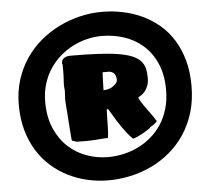

<svg xmlns="http://www.w3.org/2000/svg" viewBox="-60 -854 1160 1058"><g transform="rotate(-5 520.0 -325.0)"><path d="M856.9 -329.6Q856.9 -414.1 829.6 -475.8Q802.2 -537.6 756.6 -577.6Q710.9 -617.7 651.9 -637Q592.8 -656.2 529.3 -656.2Q488.3 -656.2 447 -646.2Q405.8 -636.2 367.9 -616.7Q330.1 -597.2 297.1 -568.4Q264.2 -539.6 239.7 -502.4Q215.3 -465.3 201.4 -419.7Q187.5 -374 187.5 -320.8Q187.5 -237.3 214.6 -174.8Q241.7 -112.3 286.4 -71Q331.1 -29.8 388.4 -9Q445.8 11.7 506.8 11.7Q549.8 11.7 592.5 2.2Q635.3 -7.3 674.1 -26.4Q712.9 -45.4 746.3 -74Q779.8 -102.5 804.4 -140.4Q829.1 -178.2 843 -225.6Q856.9 -272.9 856.9 -329.6ZM998.5 -339.8Q998.5 -260.3 978.5 -193.8Q958.5 -127.4 923.3 -74.2Q888.2 -21 840.6 19.3Q793 59.6 737.3 86.2Q681.6 112.8 620.6 126.2Q559.6 139.6 498 139.6Q440.4 139.6 384 127Q327.6 114.3 276.9 89.1Q226.1 64 182.9 25.9Q139.6 -12.2 108.2 -63Q76.7 -113.8 58.8 -177.2Q41 -240.7 41 -317.4Q41 -392.1 61.3 -456.1Q81.5 -520 117.2 -572.5Q152.8 -625 200.9 -665.3Q249 -705.6 304.7 -732.9Q360.4 -760.3 420.7 -774.4Q481 -788.6 541 -788.6Q600.1 -788.6 656.7 -776.9Q713.4 -765.1 764.4 -741.2Q815.4 -717.3 858.4 -680.7Q901.4 -644 932.4 -594Q963.4 -543.9 981 -480.7Q998.5 -417.5 998.5 -339.8ZM752.4 -132.8Q751 -129.4 743.4 -123.8Q735.8 -118.2 725.1 -111.6Q714.4 -105 702.1 -98.4Q689.9 -91.8 679 -86.9Q668 -82 660.4 -79.3Q652.8 -76.7 651.4 -78.1Q634.8 -94.7 621.6 -111.1Q608.4 -127.4 594.7 -147Q581.1 -166.5 565.9 -191.4Q550.8 -216.3 530.3 -250.5Q529.8 -251.5 528.3 -251.5Q526.9 -251.5 524.4 -250.7Q522 -250 521.5 -250Q521 -241.7 520.8 -226.8Q520.5 -211.9 520 -194.6Q519.5 -177.2 519.3 -158.9Q519 -140.6 518.1 -126Q517.1 -111.3 515.9 -101.8Q514.6 -92.3 512.7 -92.3Q510.3 -92.3 508.1 -92.8Q505.9 -93.3 504.9 -93.3Q473.6 -90.8 444.1 -88.9Q414.6 -86.9 382.8 -86.9Q378.4 -86.9 371.6 -87.2Q364.7 -87.4 357.9 -87.4Q351.1 -87.4 345.9 -87.6Q340.8 -87.9 340.3 -87.9L316.9 -95.7L314.5 -101.1Q314.5 -101.1 313.7 -109.1Q313 -117.2 312 -129.6Q311 -142.1 309.8 -157.7Q308.6 -173.3 307.6 -189.2Q306.6 -205.1 305.4 -219.7Q304.2 -234.4 303.7 -245.1Q302.2 -265.6 300.3 -288.3Q298.3 -311 298.3 -332.5Q298.3 -334 298.8 -339.8Q299.3 -345.7 299.6 -352.5Q299.8 -359.4 300.3 -365.2Q300.8 -371.1 300.8 -372.6Q300.8 -374 300.3 -377.9Q299.8 -381.8 299.6 -386.5Q299.3 -391.1 298.8 -395.3Q298.3 -399.4 298.3 -400.4Q298.3 -411.1 298.8 -419.7Q299.3 -428.2 299.8 -437Q300.3 -445.8 300.8 -456.3Q301.3 -466.8 301.3 -481.4Q301.3 -483.9 301.3 -489.3Q301.3 -494.6 301 -500.5Q300.8 -506.3 300.8 -511.7Q300.8 -517.1 300.8 -519.5Q298.3 -522 298.3 -524.4Q298.3 -537.6 304 -545.2Q309.6 -552.7 317.4 -556.6Q325.2 -560.5 333.3 -561.8Q341.3 -563 345.7 -563Q434.6 -563 500.2 -559.6Q565.9 -556.2 612.1 -548.6Q658.2 -541 687.5 -528.8Q716.8 -516.6 733.4 -499Q750 -481.4 756.1 -457.8Q762.2 -434.1 762.2 -403.8Q762.2 -377.4 754.6 -359.1Q747.1 -340.8 737.1 -329.1Q727.1 -317.4 716.8 -311Q706.5 -304.7 700.7 -301.3Q703.6 -291.5 710.9 -279.3Q718.3 -267.1 727.3 -253.9Q736.3 -240.7 746.1 -227.5Q755.9 -214.4 764.2 -202.9Q772.5 -191.4 778.3 -182.4Q784.2 -173.3 785.6 -168.9Q793 -166 788.8 -159.9Q784.7 -153.8 776.4 -147.9Q767.1 -140.6 752.4 -132.8ZM516.6 -456.5Q516.1 -431.6 514.6 -407Q513.2 -382.3 513.2 -357.4Q518.6 -357.4 525.6 -358.4Q532.7 -359.4 539.6 -361.1Q546.4 -362.8 552.5 -365.5Q558.6 -368.2 562.5 -371.1Q573.2 -378.4 582.3 -387.2Q591.3 -396 591.3 -410.2Q591.3 -422.4 587.6 -431.2Q584 -439.9 578.1 -445.6Q572.3 -451.2 564.9 -453.9Q557.6 -456.5 550.3 -456.5H529.3Z"/></g></svg>

Font: Sigmar One
Style: Regular
Weight: 400
Version: Version 1.000